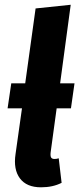

<svg xmlns="http://www.w3.org/2000/svg" viewBox="-20 -778 336 814"><path d="M220.2 -318.8 194.8 -132.8Q192.9 -117.2 196.5 -110.6Q200.2 -104 210.9 -104Q220.2 -104 229 -106.9L241.2 -2.9Q204.1 16.1 153.8 16.1Q92.8 16.1 64.5 -21.7Q36.1 -59.6 45.9 -125L73.2 -318.8H12.2L27.8 -424.8H86.9L130.9 -742.2L279.8 -757.8L234.9 -424.8H295.9L280.8 -318.8Z"/></svg>

Font: Fira Sans Compressed
Style: Bold Italic
Weight: 700
Width: 3
Italic angle: -8°
Designer: Carrois Corporate & Edenspiekermann AG
Foundry: Carrois Corporate GbR & Edenspiekermann AG
Version: Version 4.203;PS 004.203;hotconv 1.0.88;makeotf.lib2.5.64775